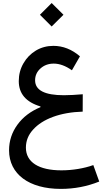

<svg xmlns="http://www.w3.org/2000/svg" viewBox="-20 -913 673 1263"><path d="M505.9 -542.5C452.6 -588.4 394 -611.3 331.1 -611.3C289.1 -611.3 251 -601.1 216.3 -580.6C181.6 -559.6 154.3 -531.7 134.3 -496.6C113.8 -461.4 103.5 -422.4 103.5 -379.4C103.5 -296.9 150.9 -241.2 246.1 -212.9V-208C181.6 -181.2 131.3 -143.1 94.7 -92.8C58.1 -42.5 39.6 13.7 39.6 75.7C39.6 232.4 170.9 329.6 379.9 329.6C468.8 329.6 553.2 313.5 632.8 281.2L593.8 172.9C533.2 194.8 456.5 207.5 383.8 207.5C234.9 207.5 150.4 153.8 150.4 58.1C150.4 13.7 166 -25.9 197.8 -60.5C260.3 -130.4 376 -174.3 523.9 -178.7L524.4 -293C479.5 -289.1 435.5 -286.6 400.4 -286.6C273.9 -286.6 210.9 -319.3 210.9 -384.8C210.9 -415.5 222.7 -441.9 246.6 -462.9C270 -483.9 298.8 -494.6 333.5 -494.6C371.6 -494.6 411.6 -480 453.1 -450.7ZM319.8 -738.8 397.5 -815.9 319.8 -893.1 242.7 -815.9Z"/></svg>

Font: Estedad SemiBold
Style: Regular
Weight: 600
Designer: Amin Abedi
Version: Version 7.3